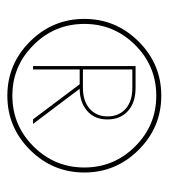

<svg xmlns="http://www.w3.org/2000/svg" viewBox="12 -822 461 525"><g transform="rotate(90 242.5 -559.5)"><path d="M93.5 -411.1Q31.7 -473.1 31.7 -559.6Q31.7 -646 93.5 -708Q155.3 -770 241.7 -770Q328.1 -770 389.9 -708Q451.7 -646 451.7 -559.6Q451.7 -473.1 389.9 -411.1Q328.1 -349.1 241.7 -349.1Q155.3 -349.1 93.5 -411.1ZM380.4 -698.5Q322.8 -756.3 241.7 -756.3Q160.6 -756.3 103 -698.5Q45.4 -640.6 45.4 -559.6Q45.4 -478.5 103 -420.7Q160.6 -362.8 241.7 -362.8Q322.8 -362.8 380.4 -420.7Q438 -478.5 438 -559.6Q438 -640.6 380.4 -698.5ZM169.9 -419.4H160.6V-699.7H220.2Q260.7 -699.7 283.7 -678.7Q306.6 -657.7 306.6 -623Q306.6 -587.4 283 -567.1Q259.3 -546.9 222.7 -546.9L318.8 -419.4H306.2L210.4 -546.9H169.9ZM169.9 -555.7H220.2Q256.3 -555.7 277.3 -574.2Q298.3 -592.8 298.3 -623Q298.3 -653.8 277.6 -672.4Q256.8 -690.9 220.2 -690.9H169.9Z"/></g></svg>

Font: Spartan MB Thin
Style: Regular
Weight: 100
Designer: Matt Bailey, Mirko Velimirovic
Foundry: Matt Bailey
Version: Version 1.005